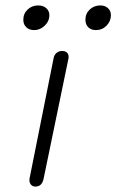

<svg xmlns="http://www.w3.org/2000/svg" viewBox="-20 -693 429 708"><path d="M89 -35 177 -475Q179 -490 188 -497.5Q197 -505 209 -505Q220 -505 226.5 -499.5Q233 -494 233 -483Q233 -478 232 -475L141 -35Q135 -5 111 -5Q99 -5 93 -13.5Q87 -22 89 -35ZM66 -620Q66 -643 82 -658Q98 -673 121 -673Q139 -673 150.5 -663Q162 -653 162 -637Q162 -615 145 -598.5Q128 -582 106 -582Q88 -582 77 -592.5Q66 -603 66 -620ZM295 -620Q295 -643 311 -658Q327 -673 350 -673Q367 -673 378 -663Q389 -653 389 -637Q389 -615 373 -598.5Q357 -582 334 -582Q316 -582 305.5 -592.5Q295 -603 295 -620Z"/></svg>

Font: Mali Light
Style: Italic
Weight: 300
Italic angle: -10°
Version: Version 1.000; ttfautohint (v1.6)